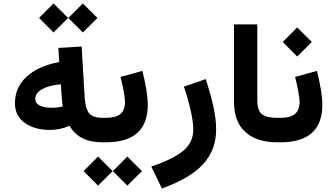

<svg xmlns="http://www.w3.org/2000/svg" viewBox="-20 -827 1926 1116"><path d="M207 -722.7 291 -807.1 376 -722.7 291 -638.2ZM377.4 -722.7 461.4 -807.1 546.4 -722.7 461.4 -638.2ZM324.2 -466.8 319.3 -548.3 454.6 -556.6 472.2 -259.3Q476.6 -193.4 499 -167.7Q521.5 -142.1 576.2 -142.1H576.7V0H576.2Q506.3 0 459.5 -23.7Q412.6 -47.4 383.8 -95.7Q358.9 -84.5 328.9 -78.1Q298.8 -71.8 271.5 -71.8Q181.6 -71.8 124.3 -112.5Q66.9 -153.3 66.9 -226.6Q66.9 -318.4 133.8 -380.6Q200.7 -442.9 324.2 -466.8ZM333.5 -336.9Q266.1 -331.5 225.6 -309.1Q185.1 -286.6 185.1 -252.4Q185.1 -226.1 211.7 -213.4Q238.3 -200.7 279.8 -200.7Q316.9 -200.7 344.7 -208Q342.8 -221.7 341.6 -230.7Q340.3 -239.7 339.8 -250Z M807.6 -415Q822.3 -356.9 830.6 -306.4Q838.9 -255.9 838.9 -217.8Q838.9 0 595.7 0H576.7Q556.6 0 556.6 -71.3Q556.6 -142.1 576.7 -142.1H595.7Q653.3 -142.1 679.9 -164.6Q706.5 -187 706.5 -233.9Q706.5 -256.3 699.5 -294.2Q692.4 -332 680.7 -379.9ZM465.8 167.5 549.8 83 634.8 167.5 549.8 252ZM636.2 167.5 720.2 83 805.2 167.5 720.2 252Z M1048.8 -323.2 1175.8 -367.2Q1203.1 -284.7 1219.7 -210.2Q1236.3 -135.7 1236.3 -74.7Q1236.3 44.9 1160.4 127.4Q1084.5 210 920.9 268.6L859.4 141.1Q984.9 98.6 1044.2 50Q1103.5 1.5 1103.5 -73.7Q1103.5 -118.7 1087.9 -186.8Q1072.3 -254.9 1048.8 -323.2Z M1339.8 -685.1H1475.6V-240.2Q1475.6 -186.5 1501.5 -164.3Q1527.3 -142.1 1590.8 -142.1H1591.3V0H1590.8Q1471.7 0 1405.8 -59.8Q1339.8 -119.6 1339.8 -237.3Z M1822.3 -415Q1836.9 -356.9 1845.2 -306.4Q1853.5 -255.9 1853.5 -217.8Q1853.5 0 1610.4 0H1591.3Q1571.3 0 1571.3 -71.3Q1571.3 -142.1 1591.3 -142.1H1610.4Q1668 -142.1 1694.6 -164.6Q1721.2 -187 1721.2 -233.9Q1721.2 -256.3 1714.1 -294.2Q1707 -332 1695.3 -379.9ZM1623.5 -583 1707.5 -667.5 1792.5 -583 1707.5 -498.5Z"/></svg>

Font: Estedad-FD Bold
Style: Regular
Weight: 700
Designer: Amin Abedi
Version: Version 7.3